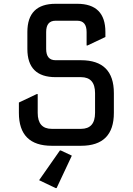

<svg xmlns="http://www.w3.org/2000/svg" viewBox="-20 -757 689 997"><path d="M249 0Q78.1 0 78.1 -170.9V-224.6L170.9 -268.6H175.8V-170.9Q175.8 -87.9 249 -87.9H400.4Q473.6 -87.9 473.6 -170.9V-273.4Q473.6 -356.4 400.4 -356.4H268.6Q122.1 -356.4 122.1 -502.9V-590.8Q122.1 -737.3 268.6 -737.3H380.9Q527.3 -737.3 527.3 -590.8V-564.9L434.6 -521H429.7V-590.8Q429.7 -649.4 380.9 -649.4H268.6Q219.7 -649.4 219.7 -590.8V-502.9Q219.7 -444.3 268.6 -444.3H400.4Q571.3 -444.3 571.3 -273.4V-170.9Q571.3 0 400.4 0ZM273.9 219.7H269L183.1 178.7L291 24.4H295.9L353 51.3Z"/></svg>

Font: Nova Square
Style: Book
Weight: 400
Version: Version 2.000